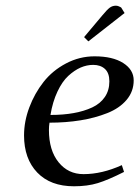

<svg xmlns="http://www.w3.org/2000/svg" viewBox="-20 -651 493 678"><path d="M64.9 -172.9Q64.9 -222.2 83.5 -271.7Q102.1 -321.3 133.8 -361.6Q165.5 -401.9 213.1 -427Q260.7 -452.1 314 -452.1Q377.9 -452.1 415 -428.5Q452.1 -404.8 452.1 -367.2Q452.1 -328.1 427 -298.3Q401.9 -268.6 358.6 -251.5Q315.4 -234.4 264.2 -226.1Q212.9 -217.8 154.8 -217.8Q152.8 -205.6 152.8 -191.9Q152.8 -120.1 186.8 -78.1Q220.7 -36.1 274.9 -36.1Q340.3 -36.1 410.2 -67.9L418 -43.9Q361.8 -15.6 325.4 -4.4Q289.1 6.8 241.2 6.8Q158.2 6.8 111.6 -41.7Q64.9 -90.3 64.9 -172.9ZM158.2 -245.1Q203.6 -245.1 240.2 -251.7Q276.9 -258.3 305.7 -271.7Q334.5 -285.2 350.3 -308.6Q366.2 -332 366.2 -363.8Q366.2 -393.1 350.6 -407.5Q335 -421.9 309.1 -421.9Q286.6 -421.9 264.6 -412.4Q242.7 -402.8 221.2 -383.1Q199.7 -363.3 182.9 -327.6Q166 -292 158.2 -245.1ZM276.9 -520 341.8 -597.2Q357.9 -616.7 367.4 -623.8Q377 -630.9 389.2 -630.9Q393.6 -630.9 398.2 -629.2Q402.8 -627.4 405.3 -626L408.2 -624L419.9 -605L292 -504.9Z"/></svg>

Font: Dehuti
Style: Bold-Italic
Weight: 700
Version: Version 1.2